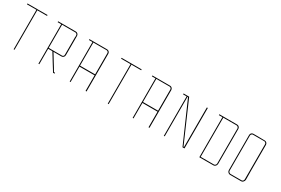

<svg xmlns="http://www.w3.org/2000/svg" viewBox="47 -1544 2738 1870"><g transform="rotate(30 1416.0 -609.5)"><path d="M11.7 -829.1Q46.9 -829.1 118.2 -829.1Q118.2 -680.7 118.2 -384.8Q121.1 -384.8 127.9 -384.8Q127.9 -533.2 127.9 -829.1Q164.1 -829.1 237.3 -829.1Q237.3 -832 237.3 -838.9Q162.1 -838.9 11.7 -838.9Q11.7 -835.9 11.7 -829.1Z M587.9 -806.6Q587.9 -806.6 587.9 -799.8Q587.9 -793 587.9 -788.1Q587.9 -788.1 587.9 -760.7Q587.9 -734.4 587.9 -700.2Q587.9 -676.8 587.9 -653.3Q587.9 -630.9 587.9 -613.3Q587.9 -613.3 585.9 -613.3Q584 -613.3 582 -613.3Q582 -613.3 584 -613.3Q585.9 -613.3 587.9 -613.3Q587.9 -613.3 587.9 -610.4Q587.9 -607.4 587.9 -589.8Q587.9 -576.2 579.1 -567.4Q570.3 -557.6 557.6 -557.6Q557.6 -557.6 550.8 -557.6Q543 -557.6 538.1 -557.6Q538.1 -557.6 511.7 -557.6Q484.4 -557.6 466.8 -557.6Q466.8 -557.6 482.4 -532.2Q498 -506.8 518.6 -472.7Q532.2 -450.2 545.9 -428.7Q559.6 -406.2 569.3 -388.7Q569.3 -388.7 574.2 -388.7Q579.1 -388.7 582 -388.7Q582 -388.7 582 -384.8Q582 -381.8 582 -378.9Q582 -378.9 579.1 -378.9Q578.1 -378.9 575.2 -378.9Q569.3 -378.9 564.5 -378.9Q564.5 -378.9 547.9 -406.2Q531.2 -433.6 508.8 -468.8Q494.1 -493.2 479.5 -516.6Q465.8 -540 454.1 -557.6Q454.1 -557.6 436.5 -557.6Q418.9 -557.6 407.2 -557.6Q407.2 -557.6 407.2 -531.2Q407.2 -504.9 407.2 -470.7Q407.2 -447.3 407.2 -424.8Q407.2 -401.4 407.2 -383.8Q407.2 -383.8 403.3 -383.8Q400.4 -383.8 397.5 -383.8Q397.5 -383.8 397.5 -452.1Q397.5 -519.5 397.5 -607.4Q397.5 -666 397.5 -724.6Q397.5 -783.2 397.5 -828.1Q397.5 -828.1 382.8 -828.1Q367.2 -828.1 357.4 -828.1Q357.4 -828.1 357.4 -830.1Q357.4 -830.1 357.4 -832Q357.4 -835.9 357.4 -837.9Q357.4 -837.9 384.8 -837.9Q413.1 -837.9 449.2 -837.9Q472.7 -837.9 497.1 -837.9Q521.5 -837.9 539.1 -837.9Q539.1 -837.9 545.9 -837.9Q551.8 -837.9 556.6 -837.9Q569.3 -837.9 578.1 -829.1Q587.9 -819.3 587.9 -806.6ZM578.1 -789.1Q578.1 -789.1 578.1 -791Q578.1 -793.9 578.1 -806.6Q578.1 -815.4 571.3 -821.3Q565.4 -828.1 556.6 -828.1Q556.6 -828.1 549.8 -828.1Q543.9 -828.1 539.1 -828.1Q539.1 -828.1 539.1 -830.1Q539.1 -832 539.1 -833Q539.1 -833 539.1 -831.1Q539.1 -829.1 539.1 -828.1Q539.1 -828.1 519.5 -828.1Q499 -828.1 472.7 -828.1Q456.1 -828.1 438.5 -828.1Q420.9 -828.1 407.2 -828.1Q407.2 -828.1 407.2 -790Q407.2 -789.1 407.2 -788.1Q407.2 -768.6 407.2 -745.1Q407.2 -722.7 407.2 -697.3Q407.2 -663.1 407.2 -627.9Q407.2 -593.8 407.2 -568.4Q407.2 -568.4 427.7 -567.4Q447.3 -567.4 473.6 -567.4Q491.2 -567.4 507.8 -567.4Q525.4 -567.4 538.1 -567.4Q538.1 -567.4 538.1 -565.4Q538.1 -563.5 538.1 -561.5Q538.1 -561.5 538.1 -563.5Q538.1 -565.4 538.1 -567.4Q538.1 -567.4 541 -567.4Q543 -567.4 557.6 -567.4Q565.4 -567.4 571.3 -573.2Q577.1 -579.1 577.1 -588.9Q577.1 -588.9 577.1 -597.7Q577.1 -606.4 577.1 -612.3Q577.1 -612.3 577.1 -638.7Q577.1 -666 577.1 -700.2Q577.1 -723.6 577.1 -746.1Q577.1 -769.5 577.1 -787.1Q577.1 -787.1 578.1 -788.1Q578.1 -788.1 578.1 -789.1Z M927.7 -559.6Q927.7 -559.6 902.3 -559.6Q876 -559.6 842.8 -559.6Q820.3 -559.6 797.9 -559.6Q775.4 -559.6 757.8 -559.6Q757.8 -559.6 757.8 -533.2Q757.8 -506.8 757.8 -472.7Q757.8 -449.2 757.8 -426.8Q757.8 -403.3 757.8 -385.7Q757.8 -385.7 753.9 -385.7Q751 -385.7 748 -385.7Q748 -385.7 748 -454.1Q748 -521.5 748 -609.4Q748 -668 748 -726.6Q748 -785.2 748 -830.1Q748 -830.1 733.4 -830.1Q717.8 -830.1 708 -830.1Q708 -830.1 708 -832Q708 -832 708 -834Q708 -837.9 708 -839.8Q708 -839.8 735.4 -839.8Q763.7 -839.8 799.8 -839.8Q823.2 -839.8 847.7 -839.8Q872.1 -839.8 889.6 -839.8Q889.6 -839.8 892.6 -839.8Q894.5 -839.8 907.2 -839.8Q919.9 -839.8 928.7 -831.1Q938.5 -821.3 938.5 -808.6Q938.5 -808.6 938.5 -801.8Q938.5 -794.9 938.5 -790Q938.5 -790 938.5 -727.5Q938.5 -665 938.5 -585Q938.5 -531.2 938.5 -477.5Q938.5 -424.8 938.5 -383.8Q938.5 -383.8 936.5 -383.8Q935.5 -383.8 934.6 -383.8Q930.7 -383.8 927.7 -383.8Q927.7 -383.8 927.7 -411.1Q927.7 -438.5 927.7 -472.7Q927.7 -496.1 927.7 -519.5Q927.7 -543 927.7 -559.6ZM927.7 -570.3Q927.7 -570.3 927.7 -603.5Q927.7 -637.7 927.7 -681.6Q927.7 -710.9 927.7 -740.2Q927.7 -768.6 927.7 -791Q927.7 -791 927.7 -793Q927.7 -795.9 927.7 -808.6Q927.7 -817.4 921.9 -823.2Q915 -830.1 907.2 -830.1Q907.2 -830.1 900.4 -830.1Q894.5 -830.1 889.6 -830.1Q889.6 -830.1 889.6 -832Q889.6 -834 889.6 -835Q889.6 -835 889.6 -833Q889.6 -831.1 889.6 -830.1Q889.6 -830.1 870.1 -830.1Q849.6 -830.1 823.2 -830.1Q806.6 -830.1 789.1 -830.1Q771.5 -830.1 757.8 -830.1Q757.8 -830.1 757.8 -792Q757.8 -791 757.8 -790Q757.8 -769.5 757.8 -747.1Q757.8 -724.6 757.8 -699.2Q757.8 -665 757.8 -629.9Q757.8 -595.7 757.8 -570.3Q757.8 -570.3 784.2 -570.3Q809.6 -570.3 843.8 -570.3Q866.2 -570.3 888.7 -570.3Q911.1 -570.3 927.7 -570.3Z M1070.3 -829.1Q1105.5 -829.1 1176.8 -829.1Q1176.8 -680.7 1176.8 -384.8Q1179.7 -384.8 1186.5 -384.8Q1186.5 -533.2 1186.5 -829.1Q1222.7 -829.1 1295.9 -829.1Q1295.9 -832 1295.9 -838.9Q1220.7 -838.9 1070.3 -838.9Q1070.3 -835.9 1070.3 -829.1Z M1635.7 -559.6Q1635.7 -559.6 1610.4 -559.6Q1584 -559.6 1550.8 -559.6Q1528.3 -559.6 1505.9 -559.6Q1483.4 -559.6 1465.8 -559.6Q1465.8 -559.6 1465.8 -533.2Q1465.8 -506.8 1465.8 -472.7Q1465.8 -449.2 1465.8 -426.8Q1465.8 -403.3 1465.8 -385.7Q1465.8 -385.7 1461.9 -385.7Q1459 -385.7 1456.1 -385.7Q1456.1 -385.7 1456.1 -454.1Q1456.1 -521.5 1456.1 -609.4Q1456.1 -668 1456.1 -726.6Q1456.1 -785.2 1456.1 -830.1Q1456.1 -830.1 1441.4 -830.1Q1425.8 -830.1 1416 -830.1Q1416 -830.1 1416 -832Q1416 -832 1416 -834Q1416 -837.9 1416 -839.8Q1416 -839.8 1443.4 -839.8Q1471.7 -839.8 1507.8 -839.8Q1531.2 -839.8 1555.7 -839.8Q1580.1 -839.8 1597.7 -839.8Q1597.7 -839.8 1600.6 -839.8Q1602.5 -839.8 1615.2 -839.8Q1627.9 -839.8 1636.7 -831.1Q1646.5 -821.3 1646.5 -808.6Q1646.5 -808.6 1646.5 -801.8Q1646.5 -794.9 1646.5 -790Q1646.5 -790 1646.5 -727.5Q1646.5 -665 1646.5 -585Q1646.5 -531.2 1646.5 -477.5Q1646.5 -424.8 1646.5 -383.8Q1646.5 -383.8 1644.5 -383.8Q1643.6 -383.8 1642.6 -383.8Q1638.7 -383.8 1635.7 -383.8Q1635.7 -383.8 1635.7 -411.1Q1635.7 -438.5 1635.7 -472.7Q1635.7 -496.1 1635.7 -519.5Q1635.7 -543 1635.7 -559.6ZM1635.7 -570.3Q1635.7 -570.3 1635.7 -603.5Q1635.7 -637.7 1635.7 -681.6Q1635.7 -710.9 1635.7 -740.2Q1635.7 -768.6 1635.7 -791Q1635.7 -791 1635.7 -793Q1635.7 -795.9 1635.7 -808.6Q1635.7 -817.4 1629.9 -823.2Q1623 -830.1 1615.2 -830.1Q1615.2 -830.1 1608.4 -830.1Q1602.5 -830.1 1597.7 -830.1Q1597.7 -830.1 1597.7 -832Q1597.7 -834 1597.7 -835Q1597.7 -835 1597.7 -833Q1597.7 -831.1 1597.7 -830.1Q1597.7 -830.1 1578.1 -830.1Q1557.6 -830.1 1531.2 -830.1Q1514.6 -830.1 1497.1 -830.1Q1479.5 -830.1 1465.8 -830.1Q1465.8 -830.1 1465.8 -792Q1465.8 -791 1465.8 -790Q1465.8 -769.5 1465.8 -747.1Q1465.8 -724.6 1465.8 -699.2Q1465.8 -665 1465.8 -629.9Q1465.8 -595.7 1465.8 -570.3Q1465.8 -570.3 1492.2 -570.3Q1517.6 -570.3 1551.8 -570.3Q1574.2 -570.3 1596.7 -570.3Q1619.1 -570.3 1635.7 -570.3Z M2042 -390.6Q2042 -539.1 2042 -835.9Q2038.1 -835.9 2031.2 -835Q2031.2 -686.5 2031.2 -390.6Q2029.3 -390.6 2025.4 -390.6Q1960 -540 1830.1 -838.9Q1830.1 -838.9 1830.1 -838.9Q1830.1 -838.9 1830.1 -839.8Q1808.6 -839.8 1766.6 -839.8Q1766.6 -837.9 1766.6 -835Q1766.6 -833 1766.6 -830.1Q1780.3 -830.1 1806.6 -830.1Q1806.6 -681.6 1806.6 -385.7Q1809.6 -386.7 1816.4 -386.7Q1816.4 -534.2 1816.4 -830.1Q1818.4 -830.1 1822.3 -830.1Q1888.7 -680.7 2019.5 -380.9Q2019.5 -380.9 2019.5 -380.9Q2019.5 -380.9 2019.5 -380.9Q2027.3 -380.9 2042 -380.9Q2042 -384.8 2042 -390.6Q2042 -390.6 2042 -390.6Z M2210 -378.9Q2210 -378.9 2210 -380.9Q2210 -383.8 2210 -384.8Q2210 -384.8 2210 -453.1Q2210 -520.5 2210 -608.4Q2210 -667 2210 -725.6Q2210 -784.2 2210 -829.1Q2210 -829.1 2195.3 -829.1Q2179.7 -829.1 2169.9 -829.1Q2169.9 -829.1 2169.9 -831.1Q2169.9 -831.1 2169.9 -833Q2169.9 -836.9 2169.9 -838.9Q2169.9 -838.9 2198.2 -838.9Q2225.6 -838.9 2261.7 -838.9Q2286.1 -838.9 2309.6 -838.9Q2334 -838.9 2352.5 -838.9Q2352.5 -838.9 2354.5 -838.9Q2356.4 -838.9 2369.1 -838.9Q2382.8 -838.9 2391.6 -830.1Q2401.4 -820.3 2401.4 -807.6Q2401.4 -807.6 2401.4 -800.8Q2401.4 -793.9 2401.4 -789.1Q2401.4 -789.1 2401.4 -734.4Q2401.4 -679.7 2401.4 -608.4Q2401.4 -560.5 2401.4 -513.7Q2401.4 -465.8 2401.4 -429.7Q2401.4 -429.7 2401.4 -427.7Q2401.4 -425.8 2401.4 -413.1Q2400.4 -399.4 2391.6 -389.6Q2381.8 -378.9 2369.1 -378.9Q2369.1 -378.9 2365.2 -378.9Q2364.3 -378.9 2362.3 -378.9Q2354.5 -378.9 2350.6 -378.9Q2350.6 -378.9 2329.1 -378.9Q2307.6 -378.9 2279.3 -378.9Q2260.7 -378.9 2242.2 -378.9Q2224.6 -378.9 2210 -378.9ZM2219.7 -388.7Q2219.7 -388.7 2240.2 -388.7Q2259.8 -388.7 2286.1 -388.7Q2302.7 -388.7 2320.3 -388.7Q2336.9 -388.7 2350.6 -388.7Q2350.6 -388.7 2350.6 -388.7Q2351.6 -388.7 2352.5 -388.7Q2354.5 -388.7 2369.1 -388.7Q2377.9 -388.7 2384.8 -396.5Q2391.6 -404.3 2391.6 -413.1Q2391.6 -413.1 2391.6 -418.9Q2391.6 -425.8 2391.6 -429.7Q2391.6 -429.7 2392.6 -429.7Q2394.5 -429.7 2396.5 -429.7Q2396.5 -429.7 2394.5 -429.7Q2392.6 -429.7 2391.6 -429.7Q2391.6 -429.7 2391.6 -485.4Q2391.6 -540 2391.6 -611.3Q2391.6 -659.2 2391.6 -706.1Q2391.6 -753.9 2391.6 -790Q2391.6 -790 2391.6 -792Q2391.6 -794.9 2391.6 -807.6Q2390.6 -816.4 2383.8 -822.3Q2377.9 -829.1 2369.1 -829.1Q2369.1 -829.1 2362.3 -829.1Q2356.4 -829.1 2352.5 -829.1Q2352.5 -829.1 2352.5 -831.1Q2352.5 -833 2352.5 -834Q2352.5 -834 2352.5 -832Q2352.5 -830.1 2352.5 -829.1Q2352.5 -829.1 2332 -829.1Q2311.5 -829.1 2285.2 -829.1Q2268.6 -829.1 2251 -829.1Q2233.4 -829.1 2219.7 -829.1Q2219.7 -829.1 2219.7 -763.7Q2219.7 -762.7 2219.7 -761.7Q2219.7 -694.3 2219.7 -607.4Q2219.7 -548.8 2219.7 -491.2Q2219.7 -432.6 2219.7 -388.7Z M2712.9 -430.7Q2712.9 -430.7 2712.9 -428.7Q2712.9 -426.8 2712.9 -414.1Q2711.9 -400.4 2702.1 -390.6Q2693.4 -379.9 2680.7 -379.9Q2680.7 -379.9 2673.8 -379.9Q2666 -379.9 2661.1 -379.9Q2661.1 -379.9 2661.1 -381.8Q2661.1 -383.8 2661.1 -384.8Q2661.1 -384.8 2661.1 -382.8Q2661.1 -380.9 2661.1 -379.9Q2661.1 -379.9 2642.6 -379.9Q2633.8 -379.9 2621.1 -379.9Q2580.1 -379.9 2553.7 -379.9Q2541 -379.9 2531.2 -390.6Q2521.5 -400.4 2521.5 -414.1Q2521.5 -414.1 2521.5 -417Q2521.5 -418 2521.5 -419.9Q2521.5 -426.8 2521.5 -430.7Q2521.5 -430.7 2521.5 -444.3Q2521.5 -458 2521.5 -485.4Q2521.5 -541 2521.5 -612.3Q2521.5 -659.2 2521.5 -706.1Q2521.5 -753.9 2521.5 -790Q2521.5 -790 2521.5 -792Q2521.5 -794.9 2521.5 -808.6Q2521.5 -821.3 2530.3 -831.1Q2540 -839.8 2552.7 -839.8Q2552.7 -839.8 2558.6 -839.8Q2565.4 -839.8 2569.3 -839.8Q2569.3 -839.8 2569.3 -837.9Q2569.3 -835.9 2569.3 -835Q2569.3 -835 2569.3 -836.9Q2569.3 -838.9 2569.3 -839.8Q2569.3 -839.8 2604.5 -839.8Q2639.6 -838.9 2662.1 -838.9Q2662.1 -838.9 2665 -838.9Q2667 -838.9 2679.7 -838.9Q2693.4 -838.9 2702.1 -830.1Q2711.9 -820.3 2711.9 -807.6Q2711.9 -807.6 2711.9 -800.8Q2711.9 -793.9 2711.9 -789.1Q2711.9 -789.1 2711.9 -734.4Q2711.9 -679.7 2711.9 -608.4Q2711.9 -561.5 2711.9 -513.7Q2711.9 -466.8 2712.9 -430.7ZM2706.1 -430.7Q2706.1 -430.7 2705.1 -430.7Q2703.1 -430.7 2701.2 -430.7Q2701.2 -430.7 2701.2 -486.3Q2701.2 -541 2701.2 -612.3Q2701.2 -660.2 2701.2 -707Q2701.2 -754.9 2701.2 -791Q2701.2 -791 2701.2 -793Q2701.2 -795.9 2701.2 -808.6Q2701.2 -817.4 2694.3 -823.2Q2688.5 -830.1 2679.7 -830.1Q2679.7 -830.1 2672.9 -830.1Q2667 -830.1 2662.1 -830.1Q2662.1 -830.1 2662.1 -832Q2662.1 -834 2662.1 -835Q2662.1 -835 2662.1 -833Q2662.1 -831.1 2662.1 -830.1Q2662.1 -830.1 2627.9 -830.1Q2592.8 -830.1 2569.3 -830.1Q2569.3 -830.1 2567.4 -830.1Q2565.4 -830.1 2552.7 -830.1Q2543.9 -830.1 2538.1 -823.2Q2531.2 -817.4 2531.2 -808.6Q2531.2 -808.6 2531.2 -802.7Q2531.2 -795.9 2531.2 -791Q2531.2 -791 2531.2 -736.3Q2531.2 -680.7 2531.2 -609.4Q2531.2 -562.5 2531.2 -514.6Q2531.2 -466.8 2531.2 -430.7Q2531.2 -430.7 2529.3 -430.7Q2527.3 -430.7 2526.4 -430.7Q2526.4 -430.7 2528.3 -430.7Q2530.3 -430.7 2531.2 -430.7Q2531.2 -430.7 2531.2 -428.7Q2531.2 -426.8 2531.2 -414.1Q2531.2 -404.3 2538.1 -397.5Q2544.9 -389.6 2553.7 -389.6Q2553.7 -389.6 2559.6 -389.6Q2566.4 -389.6 2570.3 -389.6Q2570.3 -389.6 2585.9 -389.6Q2592.8 -389.6 2604.5 -389.6Q2637.7 -389.6 2660.2 -389.6Q2660.2 -389.6 2663.1 -389.6Q2665 -389.6 2679.7 -389.6Q2688.5 -389.6 2695.3 -397.5Q2701.2 -405.3 2701.2 -414.1Q2701.2 -414.1 2701.2 -419.9Q2701.2 -426.8 2701.2 -430.7Q2701.2 -430.7 2703.1 -430.7Q2705.1 -430.7 2706.1 -430.7Z"/></g></svg>

Font: Reach
Style: Line
Weight: 400
Designer: Billy Harris
Version: Reach Line